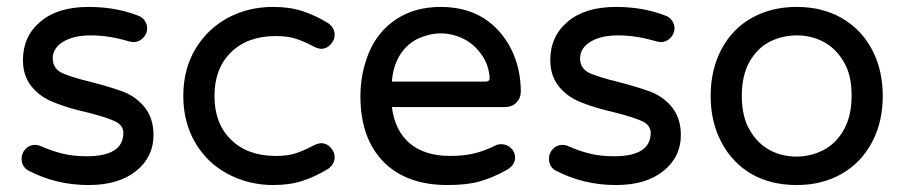

<svg xmlns="http://www.w3.org/2000/svg" viewBox="-20 -529 2641 560"><path d="M59.6 -33.2Q43 -44.9 43 -66.4Q43 -82 54.2 -94.2Q65.4 -106.4 82 -106.4Q91.8 -106.4 99.6 -102.5Q132.8 -87.9 164.1 -80.6Q195.3 -73.2 232.4 -73.2Q339.8 -73.2 339.8 -141.6Q339.8 -163.1 316.4 -174.8Q292 -186.5 234.4 -201.2Q177.7 -213.9 139.6 -229.5Q97.7 -245.1 72.3 -276.4Q46.9 -307.6 46.9 -353.5Q46.9 -422.9 97.7 -465.8Q148.4 -508.8 238.3 -508.8Q316.4 -508.8 379.9 -484.4Q393.6 -480.5 401.4 -469.7Q409.2 -459 409.2 -446.3Q409.2 -430.7 397.5 -418.5Q385.7 -406.2 369.1 -406.2L356.4 -408.2Q297.9 -425.8 245.1 -425.8Q194.3 -425.8 164.1 -407.2Q133.8 -388.7 133.8 -358.4Q133.8 -330.1 160.2 -316.4Q188.5 -303.7 245.1 -290Q297.9 -276.4 338.9 -261.7Q378.9 -246.1 403.3 -214.4Q427.7 -182.6 427.7 -134.8Q427.7 -71.3 377 -30.3Q326.2 10.7 238.3 10.7Q141.6 10.7 59.6 -33.2Z M646.5 -20.5Q585 -52.7 549.8 -112.3Q514.6 -171.9 514.6 -249Q514.6 -328.1 550.8 -387.7Q585.9 -445.3 645 -477.1Q704.1 -508.8 776.4 -508.8Q825.2 -508.8 862.3 -496.6Q899.4 -484.4 936.5 -461.9Q956.1 -448.2 956.1 -426.8Q956.1 -412.1 944.3 -399.4Q932.6 -386.7 918 -386.7Q908.2 -386.7 896.5 -392.6Q862.3 -410.2 839.8 -417Q817.4 -423.8 784.2 -423.8Q702.1 -423.8 653.8 -376.5Q605.5 -329.1 605.5 -249Q605.5 -168.9 653.8 -121.6Q702.1 -74.2 784.2 -74.2Q817.4 -74.2 839.8 -81.1Q862.3 -87.9 896.5 -105.5Q908.2 -111.3 918 -111.3Q932.6 -111.3 944.3 -98.6Q956.1 -85.9 956.1 -71.3Q956.1 -49.8 936.5 -36.1Q899.4 -13.7 862.3 -1.5Q825.2 10.7 776.4 10.7Q707 10.7 646.5 -20.5Z M1031.2 -249Q1031.2 -315.4 1056.6 -377Q1083 -438.5 1136.7 -473.6Q1190.4 -508.8 1265.6 -508.8Q1337.9 -508.8 1391.6 -475.6Q1442.4 -442.4 1470.7 -386.2Q1499 -330.1 1499 -261.7Q1499 -243.2 1486.3 -230Q1473.6 -216.8 1453.1 -216.8H1123Q1131.8 -147.5 1175.3 -110.8Q1218.8 -74.2 1293 -74.2Q1332 -74.2 1362.8 -81.5Q1393.6 -88.9 1424.8 -104.5Q1431.6 -108.4 1442.4 -108.4Q1458 -108.4 1470.2 -97.2Q1482.4 -85.9 1482.4 -69.3Q1482.4 -46.9 1456.1 -32.2Q1415 -9.8 1377.9 0.5Q1340.8 10.7 1285.2 10.7Q1165 10.7 1098.1 -57.6Q1031.2 -126 1031.2 -249ZM1408.2 -303.7Q1404.3 -342.8 1384.8 -369.1Q1363.3 -400.4 1331.5 -416Q1299.8 -431.6 1265.6 -431.6Q1234.4 -431.6 1200.2 -417Q1166 -400.4 1146 -367.7Q1126 -335 1123 -291H1396.5Q1409.2 -291 1408.2 -303.7Z M1597.7 -33.2Q1581.1 -44.9 1581.1 -66.4Q1581.1 -82 1592.3 -94.2Q1603.5 -106.4 1620.1 -106.4Q1629.9 -106.4 1637.7 -102.5Q1670.9 -87.9 1702.1 -80.6Q1733.4 -73.2 1770.5 -73.2Q1877.9 -73.2 1877.9 -141.6Q1877.9 -163.1 1854.5 -174.8Q1830.1 -186.5 1772.5 -201.2Q1715.8 -213.9 1677.7 -229.5Q1635.7 -245.1 1610.4 -276.4Q1585 -307.6 1585 -353.5Q1585 -422.9 1635.7 -465.8Q1686.5 -508.8 1776.4 -508.8Q1854.5 -508.8 1918 -484.4Q1931.6 -480.5 1939.5 -469.7Q1947.3 -459 1947.3 -446.3Q1947.3 -430.7 1935.5 -418.5Q1923.8 -406.2 1907.2 -406.2L1894.5 -408.2Q1835.9 -425.8 1783.2 -425.8Q1732.4 -425.8 1702.1 -407.2Q1671.9 -388.7 1671.9 -358.4Q1671.9 -330.1 1698.2 -316.4Q1726.6 -303.7 1783.2 -290Q1835.9 -276.4 1877 -261.7Q1917 -246.1 1941.4 -214.4Q1965.8 -182.6 1965.8 -134.8Q1965.8 -71.3 1915 -30.3Q1864.3 10.7 1776.4 10.7Q1679.7 10.7 1597.7 -33.2Z M2171.9 -21.5Q2115.2 -54.7 2084 -114.3Q2052.7 -173.8 2052.7 -249Q2052.7 -325.2 2084 -384.8Q2115.2 -444.3 2172.4 -476.6Q2229.5 -508.8 2303.7 -508.8Q2377.9 -508.8 2434.6 -476.6Q2492.2 -443.4 2523.4 -384.3Q2554.7 -325.2 2554.7 -249Q2554.7 -172.9 2523.4 -114.3Q2491.2 -53.7 2434.1 -21.5Q2377 10.7 2303.7 10.7Q2228.5 10.7 2171.9 -21.5ZM2380.9 -90.8Q2418.9 -110.4 2441.4 -150.9Q2463.9 -191.4 2463.9 -250Q2463.9 -311.5 2440.4 -349.6Q2418.9 -386.7 2383.3 -406.2Q2347.7 -425.8 2303.7 -425.8Q2263.7 -425.8 2226.6 -408.2Q2188.5 -388.7 2166 -348.6Q2143.6 -308.6 2143.6 -250Q2143.6 -187.5 2167 -149.4Q2188.5 -111.3 2224.1 -91.8Q2259.8 -72.3 2303.7 -72.3Q2343.8 -72.3 2380.9 -90.8Z"/></svg>

Font: YuPearl-Regular
Style: Regular
Weight: 400
Designer: Max Yao
Foundry: Max-Everyday
Version: Version 1.011; ttfautohint (v1.8.3)